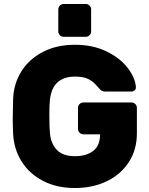

<svg xmlns="http://www.w3.org/2000/svg" viewBox="-20 -935 751 965"><path d="M44 0ZM228 -357Q228 -295 231 -266Q235 -215 265 -182.5Q295 -150 357 -150Q414 -150 448.5 -176.5Q483 -203 483 -260H399Q388 -260 380 -268Q372 -276 372 -287V-393Q372 -404 380 -412Q388 -420 399 -420H641Q652 -420 660 -412Q668 -404 668 -393V-265Q668 -182 627 -119.5Q586 -57 515.5 -23.5Q445 10 357 10Q264 10 195 -26.5Q126 -63 88 -124.5Q50 -186 46 -261Q44 -309 44 -340Q44 -377 46 -439Q49 -514 87 -575.5Q125 -637 194.5 -673.5Q264 -710 357 -710Q446 -710 514.5 -677Q583 -644 621.5 -594Q660 -544 663 -497Q664 -488 657 -481.5Q650 -475 641 -475H508Q495 -475 487.5 -481.5Q480 -488 468 -502Q450 -524 425.5 -537Q401 -550 357 -550Q244 -550 231 -434Q228 -410 228 -357ZM411 -750H300Q289 -750 281 -758Q273 -766 273 -777V-888Q273 -899 281 -907Q289 -915 300 -915H411Q422 -915 430 -907Q438 -899 438 -888V-777Q438 -766 430 -758Q422 -750 411 -750Z"/></svg>

Font: Hezaedrus
Style: Bold
Weight: 700
Designer: Hubert & Fischer
Foundry: Hubert & Fischer
Version: Version 1.10;September 3, 2019;FontCreator 11.5.0.2425 64-bi